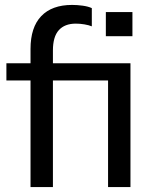

<svg xmlns="http://www.w3.org/2000/svg" viewBox="-20 -760 626 780"><path d="M104 0V-433H6V-503H129L104 -480V-561Q104 -649 147.5 -694.5Q191 -740 273 -740Q293 -740 315.5 -737Q338 -734 353 -727V-653Q341 -658 323 -661Q305 -664 288 -664Q243 -664 219 -637.5Q195 -611 195 -555V-484L181 -503H510V0H419V-433H195V0ZM410 -613V-711H518V-613Z"/></svg>

Font: Mulish Medium
Style: Regular
Weight: 500
Designer: Vernon Adams
Foundry: Vernon Adams
Version: Version 3.603; ttfautohint (v1.8.3)